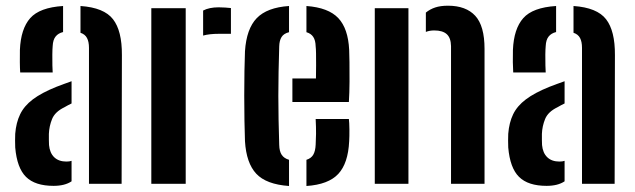

<svg xmlns="http://www.w3.org/2000/svg" viewBox="-20 -628 2170 656"><path d="M32 -124Q31.5 -134.5 31.5 -147.5Q31.5 -160.5 32 -171Q35 -209 48.8 -237.5Q62.5 -266 92.2 -288.5Q122 -311 173 -331.5Q186 -336.5 198.8 -341.2Q211.5 -346 224.5 -350.5V-274.5Q218.5 -272 212.5 -268.5Q206.5 -265 200 -261.5Q168 -246 158 -221.5Q148 -197 147 -170.5Q147 -157 147 -149.8Q147 -142.5 147.5 -132.5Q150 -105.5 165.2 -90.8Q180.5 -76 207 -76Q217.5 -76 224.5 -78.5V-8.5Q201.5 7 163 7Q100 7 69 -23.5Q38 -54 32 -124ZM49 -380.5Q48 -394 47.8 -415.5Q47.5 -437 48 -457.5Q51 -529.5 83.2 -566Q115.5 -602.5 195.5 -607.5V-518.5Q179 -514.5 170 -503.2Q161 -492 160 -471Q159 -461 158.8 -441.8Q158.5 -422.5 159 -404.5Q159.5 -386.5 160 -380.5ZM284 0V-464.5Q284 -485.5 277.2 -498.2Q270.5 -511 255 -516V-607.5Q335.5 -602 366.2 -562.2Q397 -522.5 396.5 -440L395.5 0Z M497 0V-600H614.5V0ZM674 -506.5V-592Q695 -603 727 -603Q738.5 -603 749.5 -602.2Q760.5 -601.5 769 -600.5V-512.5H728.5Q695.5 -512.5 674 -506.5Z M817 -145.5Q816 -175 815.2 -216Q814.5 -257 814.5 -301.2Q814.5 -345.5 815.2 -385.5Q816 -425.5 817 -453Q822 -529.5 857.2 -566Q892.5 -602.5 967.5 -607.5V-518Q949.5 -513.5 942 -501.5Q934.5 -489.5 934 -469.5Q932.5 -424 931.8 -382.2Q931 -340.5 931 -300.2Q931 -260 931.8 -219Q932.5 -178 934 -133Q934.5 -111 942.5 -99Q950.5 -87 967.5 -82V7.5Q889.5 2 855.5 -34.5Q821.5 -71 817 -145.5ZM1027 7.5V-82Q1043 -87 1050.2 -99.2Q1057.5 -111.5 1058.5 -133.5Q1059.5 -148.5 1059.8 -170.8Q1060 -193 1058.5 -221.5H1172Q1173.5 -210 1173.8 -185.8Q1174 -161.5 1173 -145.5Q1169.5 -70 1135.8 -33.8Q1102 2.5 1027 7.5ZM979 -279.5V-360H1059.5Q1060 -383 1060 -405.5Q1060 -428 1059.8 -445.2Q1059.5 -462.5 1058.5 -469.5Q1058 -490.5 1050.2 -502Q1042.5 -513.5 1027 -518V-607.5Q1102 -602 1135.8 -566.2Q1169.5 -530.5 1173 -457.5Q1173.5 -445.5 1174 -415.8Q1174.5 -386 1174.2 -349Q1174 -312 1172 -279.5Z M1260.5 0V-600H1375.5V0ZM1521 0V-470.5Q1520.5 -498.5 1506.5 -511.2Q1492.5 -524 1463.5 -524Q1456 -524 1448.8 -522.8Q1441.5 -521.5 1435 -519V-585Q1449 -596.5 1467 -602.5Q1485 -608.5 1510.5 -608.5Q1572 -608.5 1603.8 -574Q1635.5 -539.5 1635.5 -461V0Z M1716.5 -124Q1716 -134.5 1716 -147.5Q1716 -160.5 1716.5 -171Q1719.5 -209 1733.2 -237.5Q1747 -266 1776.8 -288.5Q1806.5 -311 1857.5 -331.5Q1870.5 -336.5 1883.2 -341.2Q1896 -346 1909 -350.5V-274.5Q1903 -272 1897 -268.5Q1891 -265 1884.5 -261.5Q1852.5 -246 1842.5 -221.5Q1832.5 -197 1831.5 -170.5Q1831.5 -157 1831.5 -149.8Q1831.5 -142.5 1832 -132.5Q1834.5 -105.5 1849.8 -90.8Q1865 -76 1891.5 -76Q1902 -76 1909 -78.5V-8.5Q1886 7 1847.5 7Q1784.5 7 1753.5 -23.5Q1722.5 -54 1716.5 -124ZM1733.5 -380.5Q1732.5 -394 1732.2 -415.5Q1732 -437 1732.5 -457.5Q1735.5 -529.5 1767.8 -566Q1800 -602.5 1880 -607.5V-518.5Q1863.5 -514.5 1854.5 -503.2Q1845.5 -492 1844.5 -471Q1843.5 -461 1843.2 -441.8Q1843 -422.5 1843.5 -404.5Q1844 -386.5 1844.5 -380.5ZM1968.5 0V-464.5Q1968.5 -485.5 1961.8 -498.2Q1955 -511 1939.5 -516V-607.5Q2020 -602 2050.8 -562.2Q2081.5 -522.5 2081 -440L2080 0Z"/></svg>

Font: Big Shoulders Stencil Text Thin
Style: Bold
Weight: 700
Version: Version 2.001